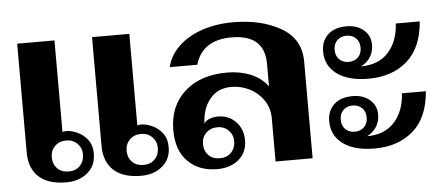

<svg xmlns="http://www.w3.org/2000/svg" viewBox="-43 -656 1754 759"><g transform="rotate(-5 833.5 -276.5)"><path d="M46 -122V-553H194V-190Q204 -192 210 -192Q228 -192 251.5 -182Q275 -172 292.5 -150Q310 -128 310 -94Q310 -46 276.5 -18Q243 10 192 10Q121 10 83.5 -24Q46 -58 46 -122ZM343 -122V-553H491V-190Q501 -192 507 -192Q525 -192 548.5 -182Q572 -172 589.5 -150Q607 -128 607 -94Q607 -46 573.5 -18Q540 10 489 10Q418 10 380.5 -24Q343 -58 343 -122ZM267 -94Q267 -120 249.5 -137.5Q232 -155 206 -155Q178 -155 160.5 -137.5Q143 -120 143 -94Q143 -67 159.5 -49.5Q176 -32 206 -32Q233 -32 250 -49.5Q267 -67 267 -94ZM564 -94Q564 -120 546.5 -137.5Q529 -155 503 -155Q475 -155 457.5 -137.5Q440 -120 440 -94Q440 -67 456.5 -49.5Q473 -32 503 -32Q530 -32 547 -49.5Q564 -67 564 -94Z M631 -158Q631 -254 693.5 -310.5Q756 -367 862 -367Q913 -367 955 -350Q997 -333 1023 -298V-387Q1023 -504 892 -504Q776 -504 748 -408H639Q649 -453 685.5 -488.5Q722 -524 778.5 -543.5Q835 -563 903 -563Q1015 -563 1092.5 -518.5Q1170 -474 1170 -384V0H1023V-171Q1023 -212 1001.5 -243.5Q980 -275 946 -292Q912 -309 875 -309Q820 -309 789 -271Q758 -233 756 -174Q763 -185 778 -191Q793 -197 812 -197Q854 -197 882 -168Q910 -139 910 -94Q910 -46 876.5 -18Q843 10 791 10Q719 10 675 -34Q631 -78 631 -158ZM867 -94Q867 -120 849.5 -137.5Q832 -155 806 -155Q778 -155 760.5 -137.5Q743 -120 743 -94Q743 -67 759.5 -49.5Q776 -32 806 -32Q833 -32 850 -49.5Q867 -67 867 -94Z M1248 -417Q1248 -458 1274.5 -483Q1301 -508 1349 -508Q1390 -508 1416.5 -485.5Q1443 -463 1443 -427Q1443 -398 1429 -377Q1415 -356 1392 -345Q1462 -345 1501 -388Q1540 -431 1544 -502H1639Q1631 -398 1571.5 -346Q1512 -294 1418 -294Q1338 -294 1293 -327Q1248 -360 1248 -417ZM1397 -419Q1397 -443 1382.5 -457Q1368 -471 1345 -471Q1323 -471 1308.5 -457Q1294 -443 1294 -419Q1294 -395 1308.5 -381Q1323 -367 1345 -367Q1368 -367 1382.5 -381Q1397 -395 1397 -419ZM1248 -140Q1248 -181 1274.5 -206Q1301 -231 1349 -231Q1390 -231 1416.5 -208.5Q1443 -186 1443 -150Q1443 -121 1429 -100Q1415 -79 1392 -68Q1462 -68 1501 -111Q1540 -154 1544 -225H1639Q1631 -121 1571.5 -69Q1512 -17 1418 -17Q1338 -17 1293 -50Q1248 -83 1248 -140ZM1397 -142Q1397 -166 1382.5 -180Q1368 -194 1345 -194Q1323 -194 1308.5 -180Q1294 -166 1294 -142Q1294 -118 1308.5 -104Q1323 -90 1345 -90Q1368 -90 1382.5 -104Q1397 -118 1397 -142Z"/></g></svg>

Font: Taviraj DemiBold
Style: Regular
Weight: 600
Designer: Katatrad Team
Foundry: CadsonDemak
Version: Version 1.030